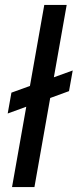

<svg xmlns="http://www.w3.org/2000/svg" viewBox="-20 -760 315 780"><path d="M11.3 -298.9 26.4 -383.6 275.4 -473.7 260.4 -389.8ZM28.9 0 159.9 -740H250.9L119.9 0Z"/></svg>

Font: Poppins Variable
Style: Italic
Weight: 100
Italic angle: -10°
Designer: Jonny Pinhorn
Foundry: Indian Type Foundry
Version: Version 6.000